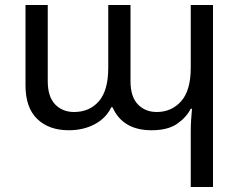

<svg xmlns="http://www.w3.org/2000/svg" viewBox="-20 -512 960 768"><path d="M743 236V11Q743 -12 744.5 -33Q746 -54 748 -77H743Q725 -42 688 -16.5Q651 9 586 9Q471 9 430 -83H425Q405 -40 359.5 -15.5Q314 9 255 9Q176 9 129 -36Q82 -81 82 -171V-492H171V-188Q171 -125 200.5 -94.5Q230 -64 276 -64Q338 -64 375.5 -107Q413 -150 413 -241V-492H502V-188Q502 -125 531.5 -94.5Q561 -64 607 -64Q666 -64 704.5 -107Q743 -150 743 -241V-492H832V236Z"/></svg>

Font: Noto Sans Armenian
Style: Regular
Weight: 400
Designer: Monotype Design Team
Foundry: Monotype Imaging Inc.
Version: Version 2.040;GOOG;noto-fonts:20170220:a8a215d2e889